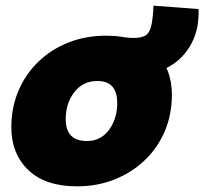

<svg xmlns="http://www.w3.org/2000/svg" viewBox="-20 -647 721 678"><path d="M355 -521Q466 -521 526.5 -464Q587 -407 587 -312Q587 -243 562 -184Q537 -125 491.5 -81.5Q446 -38 385 -13.5Q324 11 252 11Q140 11 80 -46.5Q20 -104 20 -198Q20 -267 45 -326Q70 -385 115.5 -429Q161 -473 222 -497Q283 -521 355 -521ZM287 -149Q336 -149 365 -188.5Q394 -228 394 -283Q394 -361 324 -361Q273 -361 242.5 -321.5Q212 -282 212 -226Q212 -149 287 -149ZM452 -513Q478 -513 492.5 -521Q507 -529 513.5 -553.5Q520 -578 522 -627L681 -615Q684 -547 657 -495Q630 -443 581 -414Q532 -385 469 -385H423L387 -520Q399 -518 418 -515.5Q437 -513 452 -513Z"/></svg>

Font: Livvic Black
Style: Italic
Weight: 900
Italic angle: -10°
Designer: Jacques Le Bailly, Baron von Fonthausen
Version: Version 1.001; ttfautohint (v1.8.2)